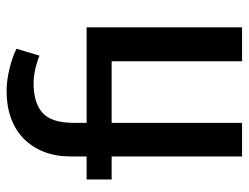

<svg xmlns="http://www.w3.org/2000/svg" viewBox="-106 -649 755 583"><g transform="rotate(-90 271.5 -357.5)"><path d="M377 0V-396H190V0H88V-396H18V-472H88V-522Q88 -566 102 -601.5Q116 -637 141.5 -662.5Q167 -688 204 -701.5Q241 -715 286 -715Q317 -715 353 -706.5Q389 -698 415 -685L394 -615Q375 -623 352.5 -628Q330 -633 310 -633Q251 -633 220.5 -606Q190 -579 190 -511V-472H480V0Z"/></g></svg>

Font: Mukta Malar Medium
Style: Regular
Weight: 500
Designer: Aadarsh Rajan, Girish Dalvi, Yashodeep Gholap
Foundry: Ek Type
Version: Version 2.538;PS 1.000;hotconv 16.6.51;makeotf.lib2.5.65220;